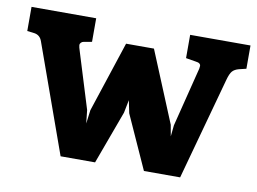

<svg xmlns="http://www.w3.org/2000/svg" viewBox="-70 -573 881 658"><g transform="rotate(10 371.0 -243.5)"><path d="M752 -487V-406L727 -400Q712 -396 704.5 -387.5Q697 -379 691 -357L593 0H467L383 -186L374 -230L365 -185L297 0H177L42 -377Q35 -397 15 -400L-10 -403V-487H215V-405L187 -400Q181 -399 177.5 -395Q174 -391 174 -387Q174 -381 180 -363L239 -172L244 -126L250 -173L331 -419H428L530 -172L537 -133L541 -172L589 -363Q594 -380 594 -388Q594 -392 591 -395Q588 -398 583 -399L542 -406V-487Z"/></g></svg>

Font: Enriqueta
Style: Bold
Weight: 700
Designer: Viviana Monsalve, Gustavo Ibarra
Foundry: 72Puntos
Version: Version 2.000